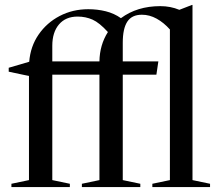

<svg xmlns="http://www.w3.org/2000/svg" viewBox="-20 -762 893 782"><path d="M264.5 0H26.5V-13.5L98 -28.5V-452.5L15.5 -470V-486L99 -510.5Q104 -573 137.2 -621.2Q170.5 -669.5 223.2 -697Q276 -724.5 339.5 -724.5Q377 -724.5 411 -716Q445 -707.5 472.5 -688Q538.5 -737 633 -737Q674.5 -737 710.5 -722L762 -742H764V-28.5L835.5 -13.5V0H600.5V-13.5L672 -28.5V-642Q647 -670 618 -686Q589 -702 558 -702Q517 -702 498.5 -673.8Q480 -645.5 480 -588V-512H625L617 -458H480V-28.5L551.5 -13.5V0H313.5V-13.5L385 -28.5V-458H193V-28.5L264.5 -13.5ZM193 -575.5V-512H385Q386 -579 419.5 -631.5Q385 -669.5 357 -682Q329 -694.5 296 -694.5Q247.5 -694.5 220.2 -662.5Q193 -630.5 193 -575.5Z"/></svg>

Font: Newsreader 72pt
Style: Regular
Weight: 400
Designer: Hugues Gentile
Foundry: Production Type
Version: Version 1.003; ttfautohint (v1.8.3)